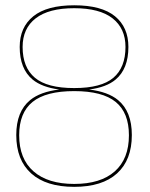

<svg xmlns="http://www.w3.org/2000/svg" viewBox="-20 -700 568 726"><path d="M260.5 6.5Q154.5 6.5 98 -44.2Q41.5 -95 41.5 -189.5Q41.5 -278.5 94 -321.5Q132.5 -353 204 -361.5Q139 -370 103.5 -399Q54.5 -439.5 54.5 -522.5Q54.5 -597 106 -638.5Q157.5 -680 260.8 -680Q364 -680 414.8 -638.5Q465.5 -597 465.5 -522.5Q465.5 -439.5 417 -399Q382.5 -370 317 -361.5Q388.5 -353 426.5 -321.5Q478.5 -278.5 478.5 -189.5Q478.5 -95 422.5 -44.2Q366.5 6.5 260.5 6.5ZM260.5 -4.5Q360.5 -4.5 414 -52Q467.5 -99.5 467.5 -188.5Q467.5 -273.5 417.5 -314.5Q367.5 -355.5 260.5 -355.5Q153.5 -355.5 103 -314.5Q52.5 -273.5 52.5 -188.5Q52.5 -99.5 106.8 -52Q161 -4.5 260.5 -4.5ZM260.5 -367Q363 -367 408.8 -406Q454.5 -445 454.5 -522.5Q454.5 -592.5 405.5 -630.8Q356.5 -669 260.5 -669Q164.5 -669 115 -630.8Q65.5 -592.5 65.5 -522.5Q65.5 -445 112 -406Q158.5 -367 260.5 -367Z"/></svg>

Font: Anybody ExtraExpanded Thin
Style: Regular
Weight: 100
Width: 8
Designer: Tyler Finck
Foundry: Etcetera Type Company
Version: Version 1.010; ttfautohint (v1.8.3) -l 8 -r 50 -G 200 -x 14 